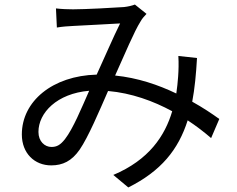

<svg xmlns="http://www.w3.org/2000/svg" viewBox="-20 -769 1040 844"><path d="M266 -158C245 -131 229 -123 206 -123C177 -123 149 -147 149 -189C149 -273 230 -358 372 -370C338 -293 301 -203 266 -158ZM944 -246C912 -269 872 -296 825 -322C836 -380 842 -443 846 -514L764 -523C766 -491 765 -459 763 -432C761 -408 759 -383 755 -358C676 -396 585 -427 486 -437C528 -530 570 -631 598 -675C605 -688 614 -697 624 -708L573 -749C560 -744 543 -740 525 -738C483 -735 353 -728 301 -728C280 -728 251 -729 226 -732L230 -648C253 -652 281 -654 303 -655C349 -658 469 -663 508 -666C477 -604 441 -519 405 -441C211 -436 76 -324 76 -178C76 -95 132 -42 205 -42C256 -42 295 -61 330 -111C368 -166 417 -282 455 -369C558 -360 654 -325 737 -280C705 -172 635 -66 478 0L544 55C688 -17 764 -111 805 -240C843 -215 878 -188 908 -162Z"/></svg>

Font: Noto Sans KR Regular
Style: Regular
Weight: 400
Designer: Ryoko NISHIZUKA  (kana & ideographs); Paul D. Hunt (Latin, Greek & Cyrillic); Wenlong ZHANG  (bopomofo); Sandoll Communi
Foundry: Adobe Systems Incorporated
Version: Version 1.004;PS 1.004;hotconv 1.0.82;makeotf.lib2.5.63406